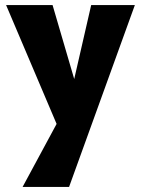

<svg xmlns="http://www.w3.org/2000/svg" viewBox="-20 -447 556 756"><path d="M225 93 4 -427H187L288 -82ZM339 -427H511L252 289H69L253 -52Z"/></svg>

Font: Ysabeau Infant Black
Style: Regular
Weight: 900
Designer: Christian Thalmann (Catharsis Fonts)
Version: Version 2.001;gftools[0.9.30]; featfreeze: ss01,ss02,lnum